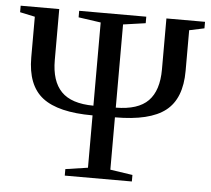

<svg xmlns="http://www.w3.org/2000/svg" viewBox="-49 -708 836 760"><g transform="rotate(5 369.0 -327.5)"><path d="M413.1 -39.1 502 -25.9V0H235.4V-25.9L324.2 -39.1V-247.1Q187.5 -247.1 125 -295.4Q62.5 -343.8 62.5 -454.6V-616.2L2.9 -628.9V-654.8H156.2V-452.1Q156.2 -368.7 196.3 -327.4Q236.3 -286.1 324.2 -285.6V-616.2L235.4 -628.9V-654.8H502V-628.9L413.1 -616.2V-285.6Q501.5 -286.1 541.7 -327.1Q582 -368.2 582 -452.1V-654.8H735.4V-628.9L675.8 -616.2V-454.6Q675.8 -344.2 613.5 -295.7Q551.3 -247.1 413.1 -247.1Z"/></g></svg>

Font: Tinos
Style: Regular
Weight: 400
Designer: Steve Matteson
Foundry: Monotype Imaging Inc.
Version: Version 1.23